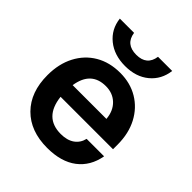

<svg xmlns="http://www.w3.org/2000/svg" viewBox="-200 -830 967 967"><g transform="rotate(45 284.0 -346.0)"><path d="M465.5 -706.5Q457 -638.5 407.2 -597.2Q357.5 -556 280 -556Q202.5 -556 151.5 -597.2Q100.5 -638.5 92.5 -706.5H194Q204 -636 280 -636Q354.5 -636 364.5 -706.5ZM36 -247.5Q36 -328 67.5 -388.2Q99 -448.5 155.5 -481.8Q212 -515 287.5 -515Q359.5 -515 415 -481.8Q470.5 -448.5 502 -388.8Q533.5 -329 533.5 -248.5V-217H160Q175 -85 293 -85Q338.5 -85 366.5 -105Q394.5 -125 402.5 -160H527Q512.5 -78 453 -32.5Q393.5 13 294 13Q174.5 13 105.2 -56.8Q36 -126.5 36 -247.5ZM283.5 -416.5Q179 -416.5 161.5 -301.5H402Q397.5 -354.5 365.2 -385.5Q333 -416.5 283.5 -416.5Z"/></g></svg>

Font: Overused Grotesk SemiBold
Style: Regular
Weight: 610
Version: Version 0.004